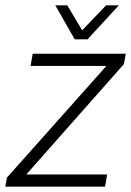

<svg xmlns="http://www.w3.org/2000/svg" viewBox="-34 -702 493 722"><path d="M-8 -34 366 -454H81L89 -500H439L432 -461L65 -46H369L361 0H-14ZM174 -682H219L275 -588L365 -682H413L295 -554H247Z"/></svg>

Font: Sarabun ExtraLight
Style: Italic
Weight: 275
Italic angle: -10°
Designer: Suppakit Chalermlarp | Katatrad Co.,Ltd.
Foundry: Cadson Demak Co.,Ltd.
Version: Version 1.000; ttfautohint (v1.6)